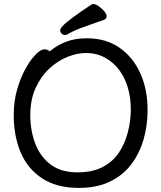

<svg xmlns="http://www.w3.org/2000/svg" viewBox="-20 -900 785 938"><path d="M311 -733Q304 -729 296 -729Q288 -729 281 -736Q274 -743 274 -751.5Q274 -760 287 -774Q314 -803 427 -878Q430 -880 436 -880Q448 -880 462.5 -869.5Q477 -859 489 -845.5Q501 -832 501 -821Q501 -809 490 -804Q441 -786 393 -769.5Q345 -753 311 -733ZM197 -659Q212 -659 223 -649Q257 -678 301 -695.5Q345 -713 405 -713Q497 -713 563.5 -667Q630 -621 665.5 -542Q701 -463 701 -363Q701 -286 681 -217.5Q661 -149 620 -95.5Q579 -42 515.5 -12Q452 18 366 18Q257 18 186 -28.5Q115 -75 81 -155.5Q47 -236 47 -337Q47 -404 63.5 -462Q80 -520 104.5 -564Q129 -608 154 -633.5Q179 -659 197 -659ZM358 -58Q431 -58 480.5 -83.5Q530 -109 560 -153Q590 -197 604.5 -253.5Q619 -310 619 -365Q619 -479 564 -556Q536 -594 494.5 -617.5Q453 -641 399 -641Q357 -641 309.5 -622Q262 -603 221 -565Q180 -527 154 -470Q128 -413 128 -337.5Q128 -262 152.5 -198Q177 -134 227.5 -96Q278 -58 358 -58Z"/></svg>

Font: Moon Stars Kai HW
Style: Bold
Weight: 700
Designer: GuiWonder
Version: Version 1.101